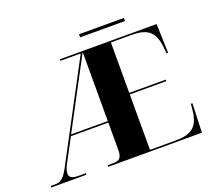

<svg xmlns="http://www.w3.org/2000/svg" viewBox="-135 -992 1284 1166"><g transform="rotate(-20 507.5 -408.5)"><path d="M483 -797H773V-817H483ZM6 0H234V-10H188C147 -10 127 -20 127 -45C127 -58 132 -78 145 -102L225 -252H467V-73C467 -23 447 -10 412 -10H374V0H980L987 -188H977L974 -156C964 -47 923 -10 814 -10H648V-368H884V-378H648V-704H780C889 -704 930 -667 940 -559L943 -526H953L947 -714H322V-704H453L126 -89C96 -31 74 -10 37 -10H6ZM230 -262 465 -704H467V-262Z"/></g></svg>

Font: Noto Serif Display ExtraBold
Style: Regular
Weight: 800
Designer: Monotype Design Team
Foundry: Monotype Imaging Inc.
Version: Version 2.009